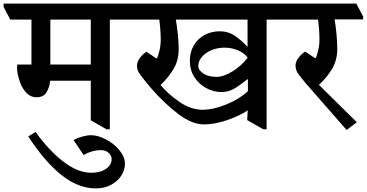

<svg xmlns="http://www.w3.org/2000/svg" viewBox="-60 -677 2040 1068"><path d="M653 -585V-568H551V42H532L445 -8V-228H219Q215 -189 198 -162.5Q181 -136 143 -136Q107 -136 81.5 -166.5Q56 -197 46 -237Q35 -270 35 -300Q35 -312 36 -318H115V-568H-3L-40 -639V-657H615ZM445 -318V-568H220V-318Z M448 284Q499 284 530 262Q561 240 561 208Q561 189 544.5 173.5Q528 158 501 158Q454 158 405 185L349 102Q368 91 396.5 83Q425 75 446 75Q485 75 529.5 98.5Q574 122 604.5 159Q635 196 635 233Q635 268 615 299.5Q595 331 558 351Q521 371 474 371Q376 371 283.5 298Q191 225 97 82L138 57Q210 158 291 221Q372 284 448 284Z M1524 -585V-568H1423V42H1404L1315 -9L1318 -63Q1269 -31 1201 -8Q1133 15 1075 15Q1007 15 930 -44Q853 -103 780 -187Q733 -243 717.5 -265Q702 -287 702 -311Q702 -334 719 -356Q736 -378 755 -389L811 -351Q820 -365 827 -395Q834 -425 834 -456Q834 -507 826 -568H651L614 -639V-657H1486ZM1073 -67Q1128 -67 1200 -96.5Q1272 -126 1319 -170V-237H1318Q1272 -201 1241 -183Q1210 -165 1172 -165Q1128 -165 1087 -187Q1046 -209 1021 -248.5Q996 -288 996 -338Q996 -387 1018 -424.5Q1040 -462 1078 -482.5Q1116 -503 1163 -503Q1209 -503 1245.5 -478.5Q1282 -454 1316 -417H1317V-568H918Q925 -529 929.5 -483Q934 -437 934 -405Q934 -341 905.5 -293.5Q877 -246 833 -204Q875 -154 938.5 -110Q1002 -66 1073 -66ZM1140 -249Q1183 -249 1232.5 -279.5Q1282 -310 1317 -355V-358Q1295 -385 1260 -398.5Q1225 -412 1190 -412Q1150 -412 1116.5 -398Q1083 -384 1063 -360.5Q1043 -337 1043 -311Q1043 -287 1070.5 -268.5Q1098 -250 1139 -250Z M1960 -569H1801Q1808 -530 1812 -484.5Q1816 -439 1816 -406Q1816 -342 1787 -293.5Q1758 -245 1714 -205L1925 3L1868 46L1644 -210Q1609 -251 1596.5 -270Q1584 -289 1584 -312Q1584 -335 1601.5 -357Q1619 -379 1638 -390L1695 -352Q1703 -367 1710 -397Q1717 -427 1717 -457Q1717 -509 1709 -568H1522L1485 -639V-657H1922L1960 -585Z"/></svg>

Font: Martel
Style: Bold
Weight: 700
Designer: Dan Reynolds
Foundry: Dan Reynolds
Version: Version 1.001; ttfautohint (v1.1) -l 5 -r 5 -G 72 -x 0 -D la